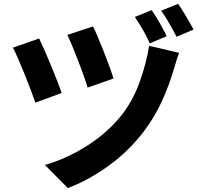

<svg xmlns="http://www.w3.org/2000/svg" viewBox="-20 -890 1040 991"><path d="M565.8 -484.8 432.4 -437.8Q418.2 -486.2 384.3 -574.2Q350.4 -662.2 327.8 -710L460 -753.6Q479.2 -715.6 515.4 -624.2Q551.6 -532.8 565.8 -484.8ZM884.8 -557.6 878.2 -536Q853 -450 816.2 -368.8Q779.4 -287.6 723.8 -213.4Q647.2 -112.6 544.4 -37.2Q441.6 38.2 330.2 80.8L211.8 -38.6Q320.4 -69.2 427.1 -136.2Q533.8 -203.2 607 -295Q663.8 -366.4 699.2 -462.4Q734.6 -558.4 749.6 -653.6L904.2 -617.4Q896.6 -598 884.8 -557.6ZM298.4 -410 162.4 -360.2Q145.2 -412.4 106.4 -508.4Q67.6 -604.4 46.8 -644L182 -691.4Q206.6 -641 244 -550.2Q281.4 -459.4 298.4 -410ZM840.8 -703.2 753 -666.4Q738.8 -699 717.3 -736.5Q695.8 -774 676 -802.2L762.8 -837.8Q781.4 -811.4 804.1 -771.7Q826.8 -732 840.8 -703.2ZM979 -737.6 891.4 -700.2Q843 -792.4 811.6 -834.8L899.2 -870.2Q917.2 -844.8 940 -806.3Q962.8 -767.8 979 -737.6Z"/></svg>

Font: 寒蝉端黑体 Light
Style: Regular
Weight: 300
Designer: ChillDuanSans {Warren2060}; 
Source Han Sans {Ryoko NISHIZUKA 西塚涼子 (kana, bopomofo & ideographs); Paul D. Hunt (Latin, G
Foundry: ChillType&Adobe
Version: Version 1.300;Glyphs 3.3 (3306)